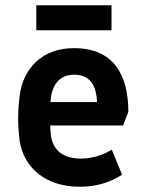

<svg xmlns="http://www.w3.org/2000/svg" viewBox="-20 -700 547 730"><path d="M283 10C342 10 396 -4 444 -36L405 -131C371 -109 327 -97 287 -97C225 -97 179 -125 173 -191C172 -202 171 -213 171 -223H448L468 -275C468 -415 412 -517 261 -517C141 -517 68 -440 55 -338C51 -305 49 -277 49 -249C49 -221 51 -195 55 -163C71 -64 151 10 283 10ZM118 -585H404V-680H118ZM172 -312V-314C176 -374 203 -416 262 -416C329 -416 347 -365 349 -312Z"/></svg>

Font: Finlandica SemiBold
Style: Regular
Weight: 600
Designer: Niklas Ekholm, Juho Hiilivirta, Jaakko Suomalainen
Foundry: Helsinki Type Studio
Version: Version 2.000;Glyphs 3.2 (3202)